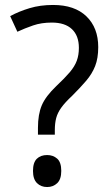

<svg xmlns="http://www.w3.org/2000/svg" viewBox="-20 -744 453 774"><path d="M133 -201V-229Q133 -283 148.5 -319.5Q164 -356 207 -397Q241 -429 261 -452.5Q281 -476 289.5 -499Q298 -522 298 -551Q298 -600 270 -626.5Q242 -653 189 -653Q147 -653 113.5 -641.5Q80 -630 50 -616L21 -679Q56 -698 99 -711Q142 -724 194 -724Q281 -724 328.5 -678Q376 -632 376 -554Q376 -509 363.5 -477.5Q351 -446 327.5 -418.5Q304 -391 271 -358Q242 -331 227 -310Q212 -289 206.5 -268Q201 -247 201 -219V-201ZM113 -55Q113 -89 128.5 -104Q144 -119 170 -119Q194 -119 210.5 -104.5Q227 -90 227 -55Q227 -21 210.5 -5.5Q194 10 170 10Q145 10 129 -6Q113 -22 113 -55Z"/></svg>

Font: Noto Sans Sinhala SemiCondensed
Style: Regular
Weight: 400
Width: 4
Designer: Jelle Bosma - Monotype Design Team
Foundry: Monotype Imaging Inc.
Version: Version 2.006; ttfautohint (v1.8.4.7-5d5b)